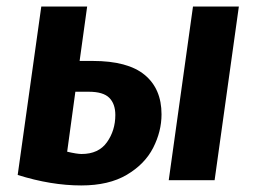

<svg xmlns="http://www.w3.org/2000/svg" viewBox="-20 -550 781 586"><path d="M473 -201Q473 -149 447.5 -99Q422 -49 367 -16.5Q312 16 228 16Q136 16 34 -16L106 -530H246L223 -364H263Q370 -364 421.5 -321.5Q473 -279 473 -201ZM709 -530 635 0H495L569 -530ZM332 -199Q332 -233 313.5 -251.5Q295 -270 251 -270H210L185 -87Q215 -80 229 -80Q281 -80 306.5 -116Q332 -152 332 -199Z"/></svg>

Font: Fira Sans SemiBold
Style: Italic
Weight: 600
Italic angle: -8°
Designer: bBox Type GmbH & Carrois Corporate GbR & Edenspiekermann AG
Foundry: bBox Type GmbH & Carrois Corporate GbR & Edenspiekermann AG
Version: Version 4.301